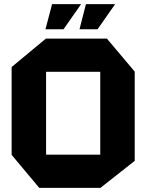

<svg xmlns="http://www.w3.org/2000/svg" viewBox="-20 -905 704 925"><path d="M202 -559V-719H495L629 -560V-559ZM169 0 36 -159V-160H463V0ZM36 -160V-582L201 -719H202V-160ZM463 0V-559H629V-130L464 0ZM363 -764 394 -885H534V-884L450 -764ZM199 -764 231 -885H370V-884L286 -764Z"/></svg>

Font: Foldit
Style: Bold
Weight: 700
Version: Version 1.003